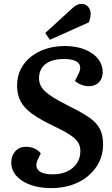

<svg xmlns="http://www.w3.org/2000/svg" viewBox="-20 -955 577 989"><path d="M511 -211Q511 -162 491 -121Q471 -80 435 -49.5Q399 -19 350.5 -2.5Q302 14 244 14Q184 14 137.5 -2.5Q91 -19 64.5 -49Q38 -79 38 -118Q38 -153 59 -176Q80 -199 114 -199Q137 -199 157.5 -190Q178 -181 190 -165L175 -134Q164 -112 168.5 -94Q173 -76 194 -66.5Q215 -57 252 -57Q294 -57 326 -72Q358 -87 376 -114Q394 -141 394 -177Q394 -203 381.5 -222.5Q369 -242 338 -262Q307 -282 254 -307Q185 -340 144 -370Q103 -400 85.5 -434.5Q68 -469 68 -514Q68 -561 86.5 -598Q105 -635 138.5 -662Q172 -689 217 -703.5Q262 -718 314 -718Q372 -718 416 -700.5Q460 -683 484.5 -652.5Q509 -622 509 -582Q509 -551 489.5 -531Q470 -511 438 -511Q418 -511 398 -519Q378 -527 366 -538L386 -578Q396 -598 392 -615Q388 -632 368 -641.5Q348 -651 309 -651Q269 -651 240 -639.5Q211 -628 196 -605.5Q181 -583 181 -552Q181 -526 195 -504.5Q209 -483 243 -460.5Q277 -438 338 -407Q402 -376 440 -349.5Q478 -323 494.5 -291Q511 -259 511 -211ZM351 -911Q365 -924 376 -929.5Q387 -935 400 -935Q420 -935 433.5 -920.5Q447 -906 447 -882Q447 -874 444.5 -862.5Q442 -851 438 -840L237 -750L213 -785Z"/></svg>

Font: Literata 18pt SemiBold
Style: Italic
Weight: 600
Italic angle: -2°
Designer: Latin by Veronika Burian and Jose Scaglione. Greek by Irene Vlachou. Cyrillic by Vera Evstafieva
Foundry: TypeTogether
Version: Version 3.103;gftools[0.9.29]